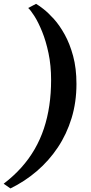

<svg xmlns="http://www.w3.org/2000/svg" viewBox="-28 -860 486 1022"><path d="M379 -413Q379 -316 353 -231Q327 -146 279.8 -75.2Q232.5 -4.5 168.5 50.5Q104.5 105.5 27.5 143L-8.5 118Q44.5 77.5 85.5 31.8Q126.5 -14 156.5 -66Q186.5 -118 205.8 -176Q225 -234 234.5 -298.5Q244 -363 244 -434Q244 -512 230.2 -577Q216.5 -642 196.2 -691.8Q176 -741.5 155.5 -773.8Q135 -806 122 -817.5L164 -839.5Q177.5 -832 203 -812.2Q228.5 -792.5 258.8 -759Q289 -725.5 316.2 -676.5Q343.5 -627.5 361.2 -562Q379 -496.5 379 -413Z"/></svg>

Font: Merriweather 96pt ExtraBold
Style: Italic
Weight: 800
Italic angle: -7.8°
Version: Version 2.101